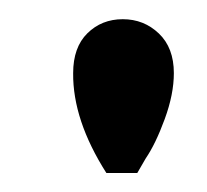

<svg xmlns="http://www.w3.org/2000/svg" viewBox="-20 -771 216 200"><path d="M161.1 -694.8Q161.1 -672.9 151.6 -647Q142.1 -621.1 131.8 -606L123 -590.8H90.8Q55.7 -646 56.2 -694.8Q56.2 -721.7 71 -736.3Q85.9 -751 107.9 -751Q129.9 -751 145.5 -736.1Q161.1 -721.2 161.1 -694.8Z"/></svg>

Font: Oakes Grotesk
Style: Medium
Weight: 500
Designer: Samuel Oakes
Foundry: Samuel Oakes
Version: Version 1.0 | wf-rip DC20170320